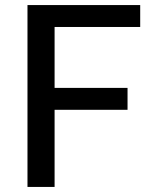

<svg xmlns="http://www.w3.org/2000/svg" viewBox="-20 -738 606 758"><path d="M195.5 -631.5V-391H483.5V-304.5H195.5V0H88.5V-718H533.5V-631.5Z"/></svg>

Font: LatoLatin Medium
Style: Regular
Weight: 500
Designer: Lukasz Dziedzic with Adam Twardoch and Botio Nikoltchev
Foundry: tyPoland Lukasz Dziedzic
Version: Version 2.015; 2015-08-06; http://www.latofonts.com/